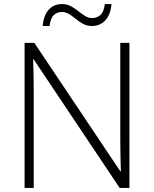

<svg xmlns="http://www.w3.org/2000/svg" viewBox="-20 -925 759 945"><path d="M617 0H569L145 -634H143Q144 -607 144.5 -580Q145 -553 145.5 -525.5Q146 -498 146 -468V0H101V-714H149L572 -82H575Q574 -104 573.5 -132Q573 -160 572.5 -189Q572 -218 572 -244V-714H617ZM190 -797Q195 -850 220 -877.5Q245 -905 286 -905Q310 -905 329 -894.5Q348 -884 365 -870.5Q382 -857 398.5 -846.5Q415 -836 434 -836Q456 -836 473.5 -850.5Q491 -865 496 -905H529Q524 -853 498.5 -825Q473 -797 432 -797Q408 -797 389 -807.5Q370 -818 353.5 -831.5Q337 -845 320.5 -855.5Q304 -866 283 -866Q262 -866 245.5 -851.5Q229 -837 224 -797Z"/></svg>

Font: Noto Sans Syriac Eastern ExtraLight
Style: Regular
Weight: 250
Designer: Patrick Giasson and the Monotype Design Team
Foundry: Monotype Imaging Inc.
Version: Version 3.001